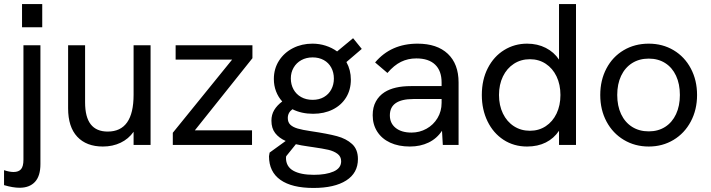

<svg xmlns="http://www.w3.org/2000/svg" viewBox="-45 -717 3518 950"><path d="M-25 199V125Q2 134 22 134Q47 134 59 120.2Q71 106.5 71 73V-493H155V95Q155 154 128 183Q101 212 52 212Q19 212 -25 199ZM64 -697H164V-582H64Z M292 -181V-493H376V-211Q376 -137.5 404 -101.8Q432 -66 488 -66Q616 -66 616 -248V-493H700V0H616V-65Q591 -29.5 551.8 -10.8Q512.5 8 464 8Q382.5 8 337.2 -40.5Q292 -89 292 -181Z M810 -60 1103.5 -422H824V-493H1204V-429L919 -72H1202V0H810Z M1286 56Q1286 52 1289 38L1368.5 -19.5Q1335 -34.5 1316.5 -58.5Q1298 -82.5 1298 -120Q1298 -149.5 1311.8 -172.5Q1325.5 -195.5 1351.5 -215Q1331.5 -237 1320.8 -265.2Q1310 -293.5 1310 -326Q1310 -377 1335.5 -416.8Q1361 -456.5 1404.5 -478.8Q1448 -501 1501 -501Q1535 -501 1566.2 -491Q1597.5 -481 1623 -462.5L1702 -528L1745 -475L1669 -410Q1691 -370.5 1691 -323Q1691 -272.5 1667.2 -234.2Q1643.5 -196 1601 -175Q1558.5 -154 1504 -154Q1447 -154 1402 -176.5Q1379 -160 1379 -133Q1379 -112 1391.5 -100Q1404 -88 1427.8 -81Q1451.5 -74 1493 -68Q1577 -55.5 1622.5 -43.2Q1668 -31 1697 -4.5Q1726 22 1726 70Q1726 139 1668 176Q1610 213 1506 213Q1399 213 1342.5 173Q1286 133 1286 56ZM1508 148Q1568.5 148 1605.8 131.5Q1643 115 1643 81Q1643 57.5 1624.8 44Q1606.5 30.5 1579.5 24.2Q1552.5 18 1503.5 11L1483 8Q1443.5 2.5 1419 -3.5L1371 56L1370 64Q1370 107 1406 127.5Q1442 148 1508 148ZM1502 -223Q1534 -223 1557.8 -236.8Q1581.5 -250.5 1594.2 -274.5Q1607 -298.5 1607 -328Q1607 -358.5 1594 -382.5Q1581 -406.5 1557 -419.8Q1533 -433 1502 -433Q1470.5 -433 1446 -419.5Q1421.5 -406 1407.8 -382.2Q1394 -358.5 1394 -329Q1394 -299 1407.2 -274.8Q1420.5 -250.5 1445 -236.8Q1469.5 -223 1502 -223Z M2142 -70Q2116.5 -31.5 2075.8 -11.8Q2035 8 1983 8Q1927 8 1885.5 -11.2Q1844 -30.5 1821.5 -65.8Q1799 -101 1799 -147Q1799 -186.5 1814.8 -215Q1830.5 -243.5 1858 -261Q1905.5 -291 1988 -291H2140V-309Q2140 -366.5 2108 -397.2Q2076 -428 2015 -428Q1973.5 -428 1939 -411Q1904.5 -394 1872 -356L1811 -408Q1889.5 -501 2021 -501Q2117.5 -501 2170.8 -450.8Q2224 -400.5 2224 -309V0H2146ZM1991 -61Q2031 -61 2065.2 -80Q2099.5 -99 2119.8 -132.8Q2140 -166.5 2140 -208V-227H2000Q1941.5 -227 1912 -206Q1884 -186 1884 -146Q1884 -107 1912.8 -84Q1941.5 -61 1991 -61Z M2339 -247Q2339 -322.5 2368.8 -380.2Q2398.5 -438 2449.8 -469.5Q2501 -501 2563 -501Q2614.5 -501 2655.5 -480Q2696.5 -459 2721 -422V-697H2805V0H2721V-70Q2695.5 -32 2655.5 -12Q2615.5 8 2563 8Q2497.5 8 2446.5 -25.2Q2395.5 -58.5 2367.2 -116.8Q2339 -175 2339 -247ZM2577 -70Q2621 -70 2655.2 -92.5Q2689.5 -115 2708.8 -155.2Q2728 -195.5 2728 -247Q2728 -298.5 2708.8 -338.8Q2689.5 -379 2655.2 -401.5Q2621 -424 2577 -424Q2532.5 -424 2497.8 -401.5Q2463 -379 2443.5 -338.8Q2424 -298.5 2424 -247Q2424 -195.5 2443.5 -155.2Q2463 -115 2497.8 -92.5Q2532.5 -70 2577 -70Z M2925 -247Q2925 -320 2955.5 -378Q2986 -436 3040.8 -468.5Q3095.5 -501 3165 -501Q3233.5 -501 3288 -468.5Q3342.5 -436 3373.2 -378Q3404 -320 3404 -247Q3404 -174 3373 -115.8Q3342 -57.5 3287.5 -24.8Q3233 8 3165 8Q3096.5 8 3041.8 -24.8Q2987 -57.5 2956 -115.5Q2925 -173.5 2925 -247ZM3165 -67Q3211.5 -67 3246.2 -89.2Q3281 -111.5 3300 -152.2Q3319 -193 3319 -247Q3319 -301.5 3300 -342.2Q3281 -383 3246.2 -405Q3211.5 -427 3165 -427Q3118 -427 3082.8 -404.8Q3047.5 -382.5 3028.2 -341.8Q3009 -301 3009 -247Q3009 -193 3028.2 -152.2Q3047.5 -111.5 3082.8 -89.2Q3118 -67 3165 -67Z"/></svg>

Font: HK Grotesk
Style: Regular
Weight: 400
Designer: Alfredo Marco Pradil
Foundry: Hanken Design Co.
Version: Version 3.001